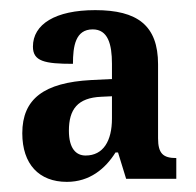

<svg xmlns="http://www.w3.org/2000/svg" viewBox="-20 -739 387 379"><path d="M112 -380C157 -380 188 -406 208 -438H213L229 -386H328V-427C302 -427 292 -436 292 -466V-612C292 -689 251 -719 168 -719C89 -719 45 -691 45 -647C45 -618 68 -613 124 -613C124 -648 129 -681 163 -681C193 -681 201 -652 201 -613V-583L160 -581C67 -576 24 -544 24 -476C24 -415 57 -380 112 -380ZM149 -432C130 -432 116 -446 116 -481C116 -523 133 -546 180 -548L201 -549V-505C201 -461 184 -432 149 -432Z"/></svg>

Font: Noto Serif Sinhala ExtraCondensed
Style: Bold
Weight: 700
Width: 2
Designer: Jelle Bosma - Monotype Design Team
Foundry: Monotype Imaging Inc.
Version: Version 2.007